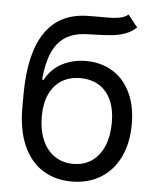

<svg xmlns="http://www.w3.org/2000/svg" viewBox="-54 -796 699 853"><g transform="rotate(5 296.0 -369.5)"><path d="M331.5 -647 305.7 -646Q249.5 -644 212.2 -619.9Q174.8 -595.7 154.1 -548.1Q133.3 -500.5 127.4 -427.7H134.3Q160.6 -477.1 208.5 -502.2Q256.3 -527.3 315.4 -527.3Q380.4 -527.3 431.6 -497.1Q482.9 -466.8 512.2 -407.5Q541.5 -348.1 541.5 -265.1Q541.5 -180.7 511.2 -118.2Q481 -55.7 425.8 -22Q370.6 11.7 297.4 11.7Q222.7 11.7 167.2 -23.4Q111.8 -58.6 81.3 -127.7Q50.8 -196.8 50.8 -295.9V-352.5Q50.8 -535.2 113.5 -629.6Q176.3 -724.1 302.2 -727.5Q323.2 -728 360.4 -728Q396.5 -727.5 416.5 -728.5Q436.5 -729.5 454.3 -734.1Q472.2 -738.8 484.9 -749.5L527.8 -695.3Q506.3 -674.8 477.8 -664.6Q449.2 -654.3 417.5 -651.4Q385.7 -648.4 331.5 -647ZM452.6 -265.1Q452.6 -323.2 433.8 -364.5Q415 -405.8 379.9 -427.5Q344.7 -449.2 295.9 -449.2Q248.5 -449.2 213.4 -427.5Q178.2 -405.8 159.2 -364.3Q140.1 -322.8 140.1 -265.1Q140.1 -205.6 159.2 -160.6Q178.2 -115.7 213.9 -91.3Q249.5 -66.9 297.9 -66.9Q345.2 -66.9 380.4 -91.3Q415.5 -115.7 434.1 -160.4Q452.6 -205.1 452.6 -265.1Z"/></g></svg>

Font: Inter RS Variable
Style: Regular
Weight: 400
Designer: Rasmus Andersson (customised by Maria Ramos and Noel Pretorius)
Foundry: rsms
Version: Version 3.001;Glyphs 3.2.3 (3260)